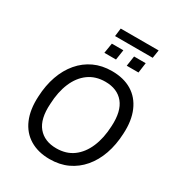

<svg xmlns="http://www.w3.org/2000/svg" viewBox="-231 -1159 1221 1316"><g transform="rotate(30 379.0 -500.5)"><path d="M360 9Q269 9 203.5 -30.5Q138 -70 106 -145Q74 -220 80 -325Q84 -414 110 -488Q136 -562 182 -616Q228 -670 290.5 -699Q353 -728 431 -728Q524 -728 588.5 -689Q653 -650 685.5 -575Q718 -500 712 -395Q708 -305 682 -231Q656 -157 610 -103Q564 -49 501.5 -20Q439 9 360 9ZM363 -78Q441 -78 495.5 -118Q550 -158 581 -230.5Q612 -303 616 -399Q623 -520 573 -581Q523 -642 428 -642Q351 -642 296 -602Q241 -562 210.5 -490Q180 -418 176 -321Q168 -199 218.5 -138.5Q269 -78 363 -78ZM328 -946 336 -1010H636L626 -946ZM322 -810 335 -890H426L414 -810ZM499 -810 511 -890H603L592 -810Z"/></g></svg>

Font: Nunitoga
Style: Medium Italic
Weight: 500
Italic angle: -9°
Designer: Vernon Adams
Foundry: Vernon Adams
Version: Version 1.0